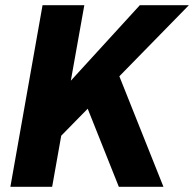

<svg xmlns="http://www.w3.org/2000/svg" viewBox="-20 -720 748 740"><path d="M440 -426 610 0H438L318 -301L216 -197L181 0H20L144 -700H305L253 -409L519 -700H708Z"/></svg>

Font: Sarabun ExtraBold
Style: Italic
Weight: 800
Italic angle: -10°
Designer: Suppakit Chalermlarp | Katatrad Co.,Ltd.
Foundry: Cadson Demak Co.,Ltd.
Version: Version 1.000; ttfautohint (v1.6)